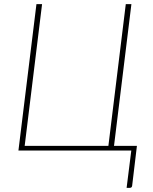

<svg xmlns="http://www.w3.org/2000/svg" viewBox="-20 -723 736 922"><path d="M637.5 -22.5 614.5 169.5Q613 179 603.5 179H588L610.5 0H68.5L155 -703H182L98.5 -22.5H500.5L584 -703H611L527.5 -22.5Z"/></svg>

Font: Lato ExtraLight
Style: Italic
Weight: 275
Italic angle: -7°
Designer: Lukasz Dziedzic with Adam Twardoch and Botio Nikoltchev
Foundry: tyPoland Lukasz Dziedzic
Version: Version 2.015; 2015-08-06; http://www.latofonts.com/